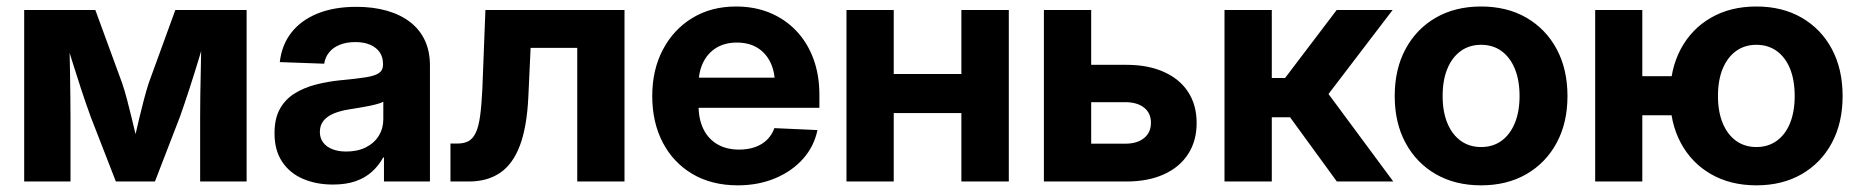

<svg xmlns="http://www.w3.org/2000/svg" viewBox="-20 -553 5665 585"><path d="M53.7 0V-522.5H270.5L352.1 -299.8Q360.4 -275.4 367.4 -248.3Q374.5 -221.2 381.1 -193.8Q387.7 -166.5 393.8 -140.9Q399.9 -115.2 405.3 -93.3H380.4Q386.2 -114.7 392.1 -140.4Q397.9 -166 404.5 -193.6Q411.1 -221.2 418.2 -248.3Q425.3 -275.4 433.1 -299.8L514.2 -522.5H731.4V0H589.8V-196.8Q589.8 -230 590.3 -262.9Q590.8 -295.9 591.6 -328.9Q592.3 -361.8 592.8 -394.3Q593.3 -426.8 593.3 -459H611.3Q598.6 -416 585.2 -371.8Q571.8 -327.6 557.6 -283.9Q543.5 -240.2 528.3 -197.3L452.1 0H333L256.3 -197.3Q240.7 -240.2 226.3 -284.2Q211.9 -328.1 198.2 -372.1Q184.6 -416 171.9 -459H191.4Q191.4 -427.2 192.1 -394.8Q192.9 -362.3 193.4 -329.3Q193.8 -296.4 194.3 -263.2Q194.8 -230 194.8 -196.8V0Z M994.6 9.3Q943.4 9.3 903.1 -8.1Q862.8 -25.4 839.6 -60.3Q816.4 -95.2 816.4 -147Q816.4 -191.4 832.5 -220.7Q848.6 -250 877 -267.8Q905.3 -285.6 941.9 -295.2Q978.5 -304.7 1018.6 -308.6Q1065.9 -313 1094 -317.4Q1122.1 -321.8 1134.5 -330.3Q1147 -338.9 1147 -355.5V-358.4Q1147 -378.9 1137 -393.6Q1127 -408.2 1108.2 -416.5Q1089.4 -424.8 1062.5 -424.8Q1035.6 -424.8 1015.1 -416.5Q994.6 -408.2 982.7 -393.3Q970.7 -378.4 967.8 -358.9L832.5 -363.8Q838.4 -416 867.7 -453.6Q897 -491.2 947.3 -511.7Q997.6 -532.2 1065.9 -532.2Q1116.7 -532.2 1158.2 -520.5Q1199.7 -508.8 1229.2 -486.1Q1258.8 -463.4 1274.4 -430.2Q1290 -397 1290 -353.5V0H1149.9V-73.2H1147.5Q1133.8 -48.3 1113.3 -29.8Q1092.8 -11.2 1063.7 -1Q1034.7 9.3 994.6 9.3ZM1034.7 -91.3Q1069.3 -91.3 1095 -104.2Q1120.6 -117.2 1134.3 -139.6Q1147.9 -162.1 1147.9 -189.9V-243.2Q1142.1 -239.7 1131.1 -236.6Q1120.1 -233.4 1106 -230.5Q1091.8 -227.5 1075.7 -224.9Q1059.6 -222.2 1043.5 -219.7Q1018.6 -215.8 998.3 -207.8Q978 -199.7 966.3 -185.8Q954.6 -171.9 954.6 -150.9Q954.6 -132.3 964.6 -118.9Q974.6 -105.5 992.7 -98.4Q1010.7 -91.3 1034.7 -91.3Z M1352.5 0V-115.7H1374.5Q1394.5 -115.7 1408 -123.3Q1421.4 -130.9 1429.9 -149.2Q1438.5 -167.5 1442.9 -200.2Q1447.3 -232.9 1449.7 -282.7L1459 -522.5H1882.8V0H1738.8V-407.2H1596.7L1589.8 -257.8Q1585.4 -166 1564 -109.4Q1542.5 -52.7 1503.7 -26.4Q1464.8 0 1408.7 0Z M2228 11.7Q2148.4 11.7 2089.8 -22.9Q2031.2 -57.6 1999.3 -118.9Q1967.3 -180.2 1967.3 -260.3Q1967.3 -340.3 1999.8 -401.9Q2032.2 -463.4 2089.6 -498.3Q2147 -533.2 2222.7 -533.2Q2278.8 -533.2 2325.2 -514.2Q2371.6 -495.1 2405.5 -459.7Q2439.5 -424.3 2458 -374.8Q2476.6 -325.2 2476.6 -263.7V-224.6H2020.5V-316.4H2406.7L2341.3 -293.9Q2341.3 -334 2327.4 -362.8Q2313.5 -391.6 2287.6 -407.5Q2261.7 -423.3 2225.1 -423.3Q2189 -423.3 2162.8 -407.5Q2136.7 -391.6 2122.6 -363Q2108.4 -334.5 2108.4 -295.4V-231.9Q2108.4 -190.4 2123 -160.2Q2137.7 -129.9 2165.5 -113.5Q2193.4 -97.2 2231.9 -97.2Q2259.3 -97.2 2281 -105Q2302.7 -112.8 2317.6 -127.7Q2332.5 -142.6 2339.4 -162.6L2470.7 -156.7Q2460.4 -106.9 2426.8 -69.1Q2393.1 -31.2 2341.8 -9.8Q2290.5 11.7 2228 11.7Z M2948.7 -327.6V-208.5H2663.1V-327.6ZM2703.1 -522.5V0H2559.1V-522.5ZM3053.7 -522.5V0H2909.2V-522.5Z M3254.9 -355.5H3412.1Q3478.5 -355.5 3526.6 -333.7Q3574.7 -312 3600.3 -272.5Q3626 -232.9 3626 -178.2Q3626 -124 3600.3 -84Q3574.7 -43.9 3526.6 -22Q3478.5 0 3412.1 0H3160.6V-522.5H3304.7V-115.2H3408.2Q3444.8 -115.2 3465.8 -132.3Q3486.8 -149.4 3486.8 -178.7Q3486.8 -208.5 3465.8 -225.1Q3444.8 -241.7 3408.2 -241.7H3254.9Z M3710.9 0V-522.5H3855V-315.4H3895.5L4052.7 -522.5H4223.1L4027.8 -266.6L4225.1 0H4053.2L3910.6 -195.8H3855V0Z M4492.7 11.7Q4413.6 11.7 4354.5 -22.5Q4295.4 -56.6 4262.5 -117.7Q4229.5 -178.7 4229.5 -260.3Q4229.5 -342.3 4262.5 -403.6Q4295.4 -464.8 4354.5 -499Q4413.6 -533.2 4492.7 -533.2Q4571.8 -533.2 4630.9 -499Q4689.9 -464.8 4722.9 -403.6Q4755.9 -342.3 4755.9 -260.3Q4755.9 -178.7 4722.9 -117.7Q4689.9 -56.6 4630.9 -22.5Q4571.8 11.7 4492.7 11.7ZM4492.7 -105Q4528.8 -105 4554.9 -124Q4581.1 -143.1 4595.5 -178Q4609.9 -212.9 4609.9 -260.3Q4609.9 -308.6 4595.5 -343.5Q4581.1 -378.4 4554.9 -397.5Q4528.8 -416.5 4492.7 -416.5Q4457 -416.5 4430.7 -397.5Q4404.3 -378.4 4389.9 -343.5Q4375.5 -308.6 4375.5 -260.3Q4375.5 -212.9 4389.9 -178Q4404.3 -143.1 4430.7 -124Q4457 -105 4492.7 -105Z M4840.3 0V-522.5H4983.9V0ZM4943.8 -201.7V-320.8H5117.2V-201.7ZM5331.5 11.7Q5252.4 11.7 5193.1 -22.5Q5133.8 -56.6 5101.1 -117.7Q5068.4 -178.7 5068.4 -260.3Q5068.4 -342.3 5101.1 -403.6Q5133.8 -464.8 5193.1 -499Q5252.4 -533.2 5331.5 -533.2Q5410.6 -533.2 5469.7 -499Q5528.8 -464.8 5561.5 -403.6Q5594.2 -342.3 5594.2 -260.3Q5594.2 -178.7 5561.5 -117.7Q5528.8 -56.6 5469.7 -22.5Q5410.6 11.7 5331.5 11.7ZM5331.5 -105Q5367.2 -105 5393.6 -124Q5419.9 -143.1 5434.1 -178Q5448.2 -212.9 5448.2 -260.3Q5448.2 -308.6 5434.1 -343.5Q5419.9 -378.4 5393.6 -397.5Q5367.2 -416.5 5331.5 -416.5Q5295.9 -416.5 5269.5 -397.5Q5243.2 -378.4 5228.8 -343.5Q5214.4 -308.6 5214.4 -260.3Q5214.4 -212.9 5228.8 -178Q5243.2 -143.1 5269.5 -124Q5295.9 -105 5331.5 -105Z"/></svg>

Font: Inter 28pt
Style: Bold
Weight: 700
Designer: Rasmus Andersson
Foundry: rsms
Version: Version 4.001;git-66647c0bb